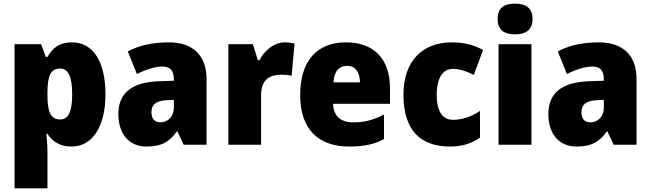

<svg xmlns="http://www.w3.org/2000/svg" viewBox="-20 -796 3580 1056"><path d="M376 -563C309 -563 271 -535 241 -483H232L206 -553H60V240H241V37C241 4 238 -26 235 -60H241C267 -20 306 10 374 10C483 10 560 -92 560 -277C560 -459 491 -563 376 -563ZM311 -419C354 -419 377 -377 377 -277C377 -180 355 -139 311 -139C258 -139 241 -183 241 -271V-292C242 -379 259 -419 311 -419Z M909 -563C818 -563 743 -546 683 -513L733 -389C785 -415 834 -430 874 -430C913 -430 936 -410 936 -362V-352L851 -349C708 -343 631 -287 631 -169C631 -59 690 10 785 10C869 10 910 -15 953 -73H956L990 0H1116V-363C1116 -494 1038 -563 909 -563ZM898 -245 936 -247V-202C936 -155 903 -123 862 -123C832 -123 813 -141 813 -179C813 -220 837 -242 898 -245Z M1546 -563C1486 -563 1433 -516 1407 -465H1398L1371 -553H1236V0H1416V-274C1416 -364 1471 -385 1525 -385C1554 -385 1571 -383 1584 -379L1600 -557C1585 -560 1564 -563 1546 -563Z M1883 -563C1728 -563 1631 -467 1631 -273C1631 -81 1735 10 1900 10C1984 10 2040 -3 2092 -31V-166C2034 -136 1985 -123 1923 -123C1850 -123 1814 -161 1812 -225H2125V-310C2125 -476 2033 -563 1883 -563ZM1889 -434C1934 -434 1959 -400 1960 -343H1814C1818 -408 1848 -434 1889 -434Z M2456 10C2524 10 2576 -8 2620 -39V-186C2574 -155 2523 -137 2472 -137C2417 -137 2382 -178 2382 -275C2382 -369 2417 -417 2470 -417C2509 -417 2544 -405 2586 -384L2637 -521C2588 -548 2532 -563 2466 -563C2302 -563 2199 -460 2199 -274C2199 -77 2295 10 2456 10Z M2813 -776C2755 -776 2717 -755 2717 -691C2717 -629 2756 -607 2813 -607C2868 -607 2909 -629 2909 -691C2909 -755 2869 -776 2813 -776ZM2903 -553H2722V0H2903Z M3274 -563C3183 -563 3108 -546 3048 -513L3098 -389C3150 -415 3199 -430 3239 -430C3278 -430 3301 -410 3301 -362V-352L3216 -349C3073 -343 2996 -287 2996 -169C2996 -59 3055 10 3150 10C3234 10 3275 -15 3318 -73H3321L3355 0H3481V-363C3481 -494 3403 -563 3274 -563ZM3263 -245 3301 -247V-202C3301 -155 3268 -123 3227 -123C3197 -123 3178 -141 3178 -179C3178 -220 3202 -242 3263 -245Z"/></svg>

Font: Noto Sans Armenian SemiCondensed Black
Style: Regular
Weight: 900
Width: 4
Designer: Monotype Design Team
Foundry: Monotype Imaging Inc.
Version: Version 2.008